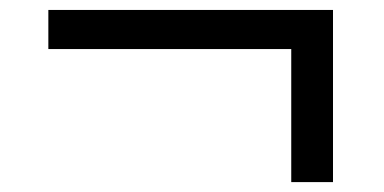

<svg xmlns="http://www.w3.org/2000/svg" viewBox="-20 -392 768 384"><path d="M646 -372.1H76.7V-293.9H562.5V-27.8H646Z"/></svg>

Font: SG Kara
Style: Regular
Weight: 400
Designer: Damoon Khanjanzadeh
Version: Version 1.000